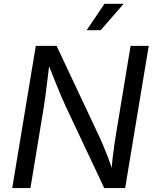

<svg xmlns="http://www.w3.org/2000/svg" viewBox="-20 -962 793 982"><path d="M42.5 0 163.1 -727.5H269.5L488.3 -262.2Q495.1 -247.6 507.1 -220Q519 -192.4 533 -155.5Q546.9 -118.7 559.6 -75.7H549.3Q551.8 -117.7 556.2 -155.5Q560.5 -193.4 565.4 -225.6Q570.3 -257.8 574.2 -281.2L647.9 -727.5H740.7L620.1 0H513.2L317.9 -414.1Q305.7 -440.4 292.7 -470.5Q279.8 -500.5 262.9 -543Q246.1 -585.4 220.7 -648.9H234.4Q227.1 -589.8 221.4 -544.4Q215.8 -499 211.7 -466.8Q207.5 -434.6 204.1 -415L135.7 0ZM423.3 -807.6 514.2 -942.4H612.3L495.1 -807.6Z"/></svg>

Font: Adwaita Sans
Style: Italic
Weight: 400
Italic angle: -9.39999°
Designer: Rasmus Andersson
Foundry: rsms
Version: Version 4.001;git-9221beed3